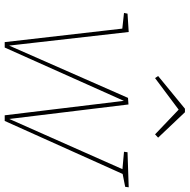

<svg xmlns="http://www.w3.org/2000/svg" viewBox="-15 -789 806 816"><g transform="rotate(90 388.0 -381.0)"><path d="M159 2 101 -503 109 -497 35 -505 38 -520 116 -525 175 -6H169L396 -522L424 -524L486 -14H484L701 -503L703 -498L625 -505L627 -520L776 -525L774 -510L708 -497L721 -503L494 2H470L408 -510L412 -512L182 2ZM312 -637 303 -650 442 -764H457L565 -650L551 -637L442 -741H451Z"/></g></svg>

Font: Bitter Thin Thin
Style: Italic
Weight: 250
Italic angle: -9°
Version: Version 2.002